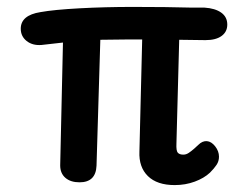

<svg xmlns="http://www.w3.org/2000/svg" viewBox="-20 -530 717 555"><path d="M490 -115Q489 -94 494 -88.5Q499 -83 510 -83Q518 -83 525.5 -88Q533 -93 541 -100Q549 -107 553 -111Q565 -123 578 -122Q591 -121 602 -107Q613 -93 613 -77Q613 -64 606 -53.5Q599 -43 587 -31Q570 -15 543 -5Q516 5 485 5Q434 5 407.5 -21Q381 -47 383 -92L391 -416H356L270 -415L259 -51Q257 -3 210 -3Q184 -3 169 -16Q154 -29 154 -52L162 -407L100 -400Q74 -398 57 -411.5Q40 -425 40 -447Q40 -486 97 -495Q136 -502 210 -506Q284 -510 364 -510Q463 -510 533 -508H571Q602 -506 619.5 -493.5Q637 -481 637 -459Q637 -438 620.5 -426Q604 -414 574 -414L498 -415Z"/></svg>

Font: Mali SemiBold
Style: Regular
Weight: 600
Designer: Kitiyaporn Chalermlarp | Katatrad Aksorn Co.,Ltd.
Foundry: Cadson Demak Co.,Ltd.
Version: Version 1.000; ttfautohint (v1.6)